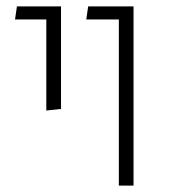

<svg xmlns="http://www.w3.org/2000/svg" viewBox="-20 -581 548 601"><path d="M352 -520H250L256 -561H398V0H352ZM125 -520H27L33 -561H171V-240L125 -235Z"/></svg>

Font: FiraGO ExtraLight
Style: Regular
Weight: 200
Designer: bBox Type
Foundry: bBox Type GmbH
Version: Version 1.001